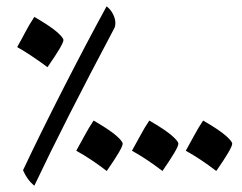

<svg xmlns="http://www.w3.org/2000/svg" viewBox="-20 -526 763 606"><path d="M88.4 60.1Q65.4 41.5 52.7 11.2Q106 -102.1 180.9 -248.8Q255.9 -395.5 316.4 -505.9Q328.1 -497.6 335.9 -482.9Q343.8 -468.3 344.2 -453.6Q344.2 -443.8 340.8 -437Q181.6 -137.2 88.4 60.1ZM34.2 -377.4Q48.3 -402.3 60.5 -425.8Q72.8 -449.2 88.4 -472.7Q138.2 -443.8 159.2 -425.5Q180.2 -407.2 180.2 -399.4Q180.2 -386.2 129.9 -314Q72.8 -356 34.2 -377.4ZM220.7 -50.3Q234.9 -75.2 247.3 -98.6Q259.8 -122.1 275.4 -145.5Q325.2 -116.7 346.2 -98.4Q367.2 -80.1 367.2 -72.3Q367.2 -58.6 316.9 13.7Q268.1 -23.9 220.7 -50.3ZM396.5 -50.3Q410.6 -75.2 423.1 -98.6Q435.5 -122.1 451.2 -145.5Q501 -116.7 522 -98.4Q543 -80.1 543 -72.3Q543 -58.6 492.7 13.7Q443.8 -23.9 396.5 -50.3ZM566.4 -50.3Q580.6 -75.2 593 -98.6Q605.5 -122.1 621.1 -145.5Q670.9 -116.7 691.9 -98.4Q712.9 -80.1 712.9 -72.3Q712.9 -58.6 662.6 13.7Q613.8 -23.9 566.4 -50.3Z"/></svg>

Font: Noto Naskh Arabic
Style: Regular
Weight: 400
Designer: Monotype Design team
Foundry: Monotype Imaging Inc.
Version: Version 1.01